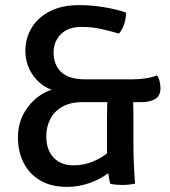

<svg xmlns="http://www.w3.org/2000/svg" viewBox="-20 -716 662 749"><path d="M496.5 -406.5Q524 -406.5 549.5 -410.5Q575 -414.5 592 -422Q599 -413.5 602.5 -399.5Q606 -385.5 606 -372.5Q606 -341.5 584.8 -329.5Q563.5 -317.5 530.5 -317.5H302.5Q252 -317.5 220.5 -298.2Q189 -279 174.8 -248.8Q160.5 -218.5 160.5 -185.5Q160.5 -131 189.2 -101Q218 -71 266 -71Q307 -71 341.8 -85.5Q376.5 -100 397.5 -118V-254.5Q397.5 -276 398.2 -307.8Q399 -339.5 401 -364.5H497Q499 -339.5 499.8 -307.5Q500.5 -275.5 500.5 -255V-151.5Q500.5 -117 502.2 -75.2Q504 -33.5 507 0Q497.5 2.5 485 4Q472.5 5.5 458 5.5Q444 5.5 431.5 4.2Q419 3 409.5 0.5L402 -40Q369.5 -16 327.8 -1.5Q286 13 242 13Q179 13 136.2 -12.5Q93.5 -38 71.8 -81.5Q50 -125 50 -179.5Q50 -235.5 75.8 -278.8Q101.5 -322 141.2 -347Q181 -372 223.5 -372.5V-358Q184 -359.5 151.2 -381Q118.5 -402.5 98.8 -438.2Q79 -474 79 -518Q79 -567.5 103.8 -608Q128.5 -648.5 175.2 -672.2Q222 -696 288.5 -696Q339 -696 388.2 -687.5Q437.5 -679 471.5 -667Q472 -646.5 464.8 -623.2Q457.5 -600 444 -585Q410.5 -595 374.5 -603Q338.5 -611 298 -611Q246 -611 217.5 -582.5Q189 -554 189 -510.5Q189 -463.5 218.8 -435Q248.5 -406.5 312.5 -406.5Z"/></svg>

Font: Signika
Style: Regular
Weight: 400
Designer: Anna Giedry
Foundry: Anna Giedry
Version: Version 2.001